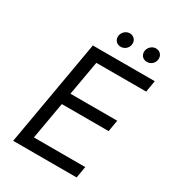

<svg xmlns="http://www.w3.org/2000/svg" viewBox="-204 -982 996 1098"><g transform="rotate(30 293.5 -433.0)"><path d="M56 0H475L488 -76H149L192 -321H501L514 -397H205L245 -624H574L587 -700H178ZM315 -773C341 -771 365 -789 369 -815C374 -841 357 -864 331 -866C305 -868 282 -849 277 -823C273 -797 289 -775 315 -773ZM488 -773C514 -771 538 -789 542 -815C547 -841 530 -864 504 -866C478 -868 455 -849 450 -823C446 -797 462 -775 488 -773Z"/></g></svg>

Font: Fixel Display
Style: Italic
Weight: 400
Italic angle: -10°
Designer: AlfaBravo + MacPaw
Foundry: Kyrylo Tkachov, Marchela Mozhyna, Serhii Makarenko, Maria Weinstein, Zakhar Kryvoshyya
Version: Version 1.210;Glyphs 3.2 (3217)